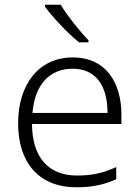

<svg xmlns="http://www.w3.org/2000/svg" viewBox="-20 -786 592 816"><path d="M238 -766H171V-758C200 -717 266 -646 316 -606H356V-615C318 -654 264 -722 238 -766ZM290 -542C142 -542 57 -424 57 -262C57 -95 145 10 305 10C373 10 421 -1 474 -24V-76C415 -50 373 -40 307 -40C185 -40 117 -118 116 -259H496V-298C496 -440 426 -542 290 -542ZM289 -494C390 -494 437 -418 437 -306H118C128 -427 191 -494 289 -494Z"/></svg>

Font: Noto Sans Telugu Light
Style: Regular
Weight: 300
Designer: Jelle Bosma - Monotype Design Team
Foundry: Monotype Imaging Inc.
Version: Version 2.005